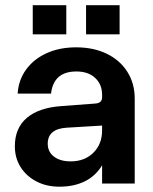

<svg xmlns="http://www.w3.org/2000/svg" viewBox="-20 -692 578 724"><path d="M304.5 -672.5H431V-562.5H304.5ZM103.5 -672.5H230V-562.5H103.5ZM488 -320V0H365V-69Q341 -28.5 299.8 -8.2Q258.5 12 204.5 12Q155.5 12 117.5 -7.8Q79.5 -27.5 57.8 -61.8Q36 -96 36 -140.5Q36 -209 81.2 -247.5Q126.5 -286 212 -292L338.5 -301.5Q365 -303 365 -325V-334.5Q365 -373.5 339 -398Q313 -422.5 268 -422.5Q182 -422.5 172.5 -339H46.5Q50 -391 78.8 -430.2Q107.5 -469.5 156 -491.5Q204.5 -513.5 267 -513.5Q333 -513.5 382.8 -489.2Q432.5 -465 460.2 -421.2Q488 -377.5 488 -320ZM160 -150Q160 -119.5 183.5 -101.5Q207 -83.5 246.5 -83.5Q299 -83.5 332 -116Q365 -148.5 365 -200.5V-218.5L231.5 -210.5Q160 -206 160 -150Z"/></svg>

Font: Overused Grotesk SemiBold
Style: Regular
Weight: 610
Version: Version 0.004